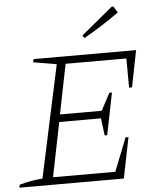

<svg xmlns="http://www.w3.org/2000/svg" viewBox="-62 -926 800 976"><g transform="rotate(-5 338.5 -438.0)"><path d="M-3 0 0 -15Q32 -24 61.5 -29Q91 -34 118 -36L241 -609L122 -629L126 -645H649L612 -458H597L596 -607H286L235 -353H448L495 -441H508L465 -227H452L441 -315H228L172 -38H490L557 -208H572L530 0ZM393 -729 384 -743 545 -876H553L573 -844Q530 -813 485.5 -784.5Q441 -756 393 -729Z"/></g></svg>

Font: Piazzolla SC ExtraLight
Style: Italic
Weight: 200
Italic angle: -11.3°
Designer: Juan Pablo del Peral
Foundry: Huerta Tipografica
Version: Version 1.330